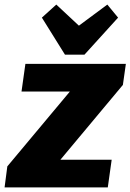

<svg xmlns="http://www.w3.org/2000/svg" viewBox="-27 -819 570 839"><path d="M5 -92 331 -482 340 -419H67L84 -540H523L510 -448L181 -54L174 -121H461L444 0H-7ZM489 -742 342 -580H257L156 -742L219 -799L367 -661H256L442 -799Z"/></svg>

Font: Pathway Extreme Condensed ExtraBold
Style: Italic
Weight: 800
Width: 3
Italic angle: -8°
Version: Version 1.001;gftools[0.9.26]